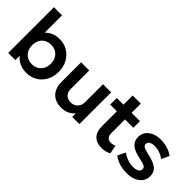

<svg xmlns="http://www.w3.org/2000/svg" viewBox="35 -1421 2138 2138"><g transform="rotate(45 1104.0 -352.5)"><path d="M371.5 15Q322.5 15 283 0.5Q243.5 -14 214.5 -39.5Q185.5 -65 169 -98.5L187 -127V0H74V-720H201.5V-385.5L174 -414.5Q207.5 -461.5 256.2 -488.2Q305 -515 369.5 -515Q443.5 -515 500.5 -479.8Q557.5 -444.5 589.5 -384.2Q621.5 -324 621.5 -250Q621.5 -192.5 603 -143.8Q584.5 -95 551 -59.5Q517.5 -24 471.8 -4.5Q426 15 371.5 15ZM348 -97Q390 -97 423.2 -115.8Q456.5 -134.5 475.5 -168.8Q494.5 -203 494.5 -250Q494.5 -297 475.5 -331.5Q456.5 -366 423.5 -384.5Q390.5 -403 348 -403Q305.5 -403 272.2 -384.5Q239 -366 220.2 -331.5Q201.5 -297 201.5 -250Q201.5 -203 220.5 -168.8Q239.5 -134.5 272.5 -115.8Q305.5 -97 348 -97Z M921 15Q853.5 15 809.2 -12Q765 -39 743.5 -84.2Q722 -129.5 722 -185.5V-500H850V-207.5Q850 -159.5 877.5 -130.8Q905 -102 955 -102Q987 -102 1012.5 -116.8Q1038 -131.5 1052.5 -157.5Q1067 -183.5 1067 -218V-500H1195V0H1082V-57Q1054.5 -24.5 1015.2 -4.8Q976 15 921 15Z M1556 15Q1479 15 1434 -29Q1389 -73 1389 -162V-645H1517V-500H1648.5V-396H1517V-187.5Q1517 -139.5 1536 -119.8Q1555 -100 1588.5 -100Q1605.5 -100 1620.8 -104Q1636 -108 1649 -114.5L1669 -12.5Q1647 -1 1617.5 7Q1588 15 1556 15ZM1283.5 -396V-500H1403.5V-396Z M1953.5 14.5Q1889 14.5 1833.8 -3Q1778.5 -20.5 1740 -51L1784.5 -142Q1821.5 -115.5 1866 -100Q1910.5 -84.5 1953 -84.5Q1998 -84.5 2023 -99.5Q2048 -114.5 2048 -141.5Q2048 -167 2026 -179Q2004 -191 1943 -204Q1846 -223 1802 -260.2Q1758 -297.5 1758 -363Q1758 -409.5 1783.8 -445Q1809.5 -480.5 1854.8 -500.2Q1900 -520 1959 -520Q2016.5 -520 2067.8 -504Q2119 -488 2156 -459L2113.5 -367.5Q2094 -384 2069 -396Q2044 -408 2016.2 -414.5Q1988.5 -421 1961.5 -421Q1922 -421 1897.8 -407Q1873.5 -393 1873.5 -367.5Q1873.5 -342 1896 -329.8Q1918.5 -317.5 1977.5 -304Q2077.5 -282.5 2120.5 -247Q2163.5 -211.5 2163.5 -147.5Q2163.5 -98.5 2137 -62.2Q2110.5 -26 2063.2 -5.8Q2016 14.5 1953.5 14.5Z"/></g></svg>

Font: Geologica Medium
Style: Regular
Weight: 500
Designer: Sindre Bremnes, Frode Helland
Foundry: Monokrom Skriftforlag AS
Version: Version 1.010;gftools[0.9.28]